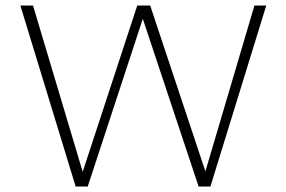

<svg xmlns="http://www.w3.org/2000/svg" viewBox="-20 -678 1041 698"><path d="M702 0 483 -658H526L741 -12H714L905 -658H948L745 0ZM255 0 54 -658H100L293 -12H267L479 -658H515L299 0Z"/></svg>

Font: Ysabeau Office ExtraLight
Style: Regular
Weight: 250
Designer: Christian Thalmann (Catharsis Fonts)
Version: Version 2.001;gftools[0.9.30]; featfreeze: tnum,lnum,ss02